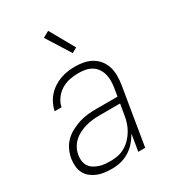

<svg xmlns="http://www.w3.org/2000/svg" viewBox="-183 -852 867 961"><g transform="rotate(-30 250.0 -371.0)"><path d="M181 8Q159 8 138 5.5Q117 3 98 -4.5Q79 -12 63 -24.5Q47 -37 37.5 -54.5Q28 -72 26 -93.5Q24 -115 27 -136Q31 -161 42 -185Q53 -209 71.5 -227.5Q90 -246 114 -258.5Q138 -271 162 -278.5Q186 -286 211 -288.5Q236 -291 260 -291H383L391 -339Q394 -359 394 -378.5Q394 -398 389 -416Q384 -434 373 -449.5Q362 -465 346 -474.5Q330 -484 310.5 -487.5Q291 -491 271 -491Q246 -491 221 -486Q196 -481 173.5 -467.5Q151 -454 134.5 -431.5Q118 -409 114 -385H74Q78 -406 88 -426.5Q98 -447 113.5 -464.5Q129 -482 148.5 -494.5Q168 -507 188.5 -514.5Q209 -522 231 -525Q253 -528 274 -528Q300 -528 324.5 -523Q349 -518 369.5 -506Q390 -494 405 -475Q420 -456 427 -432.5Q434 -409 434 -383.5Q434 -358 430 -333L375 0H335L351 -96Q338 -73 320 -52.5Q302 -32 279 -18Q256 -4 231 2Q206 8 181 8ZM194 -29Q215 -29 236.5 -33.5Q258 -38 277.5 -49.5Q297 -61 312.5 -77.5Q328 -94 339.5 -113.5Q351 -133 357.5 -154Q364 -175 367 -196L377 -255H260Q240 -255 220 -253Q200 -251 180 -245.5Q160 -240 141 -231Q122 -222 106 -207.5Q90 -193 80 -174Q70 -155 67 -135Q64 -118 66.5 -101.5Q69 -85 77.5 -72Q86 -59 100 -50.5Q114 -42 129 -37Q144 -32 161 -30.5Q178 -29 194 -29ZM298 -592 211 -730 247 -750 327 -608Z"/></g></svg>

Font: Iosevka Term Curly XLt Obl
Style: Regular
Weight: 200
Italic angle: -9°
Designer: Belleve Invis
Foundry: Belleve Invis
Version: Version 32.3.0